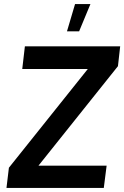

<svg xmlns="http://www.w3.org/2000/svg" viewBox="-20 -929 614 949"><path d="M493 0H12L24 -100L414 -588H90L103 -700H574L563 -602L170 -110H507ZM311 -774 351 -909H427L371 -774Z"/></svg>

Font: Kulim Park
Style: Bold Italic
Weight: 700
Italic angle: -8°
Designer: Noponies / Dale Sattler
Foundry: Noponies
Version: Version 1.000; ttfautohint (v1.8.3)